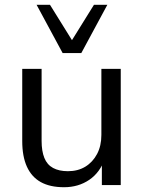

<svg xmlns="http://www.w3.org/2000/svg" viewBox="-20 -774 601 803"><path d="M248 9Q189 9 150.5 -12.5Q112 -34 92.5 -77Q73 -120 73 -184V-486H154V-185Q154 -142 165.5 -113.5Q177 -85 202 -71.5Q227 -58 264 -58Q306 -58 337 -77Q368 -96 386 -130Q404 -164 404 -210V-486H485V0H406V-112H419Q399 -53 353.5 -22Q308 9 248 9ZM242 -552 133 -754H189L281 -606L373 -754H429L320 -552Z"/></svg>

Font: NunitoSans1
Style: Book
Weight: 400
Designer: Vernon Adams
Foundry: Vernon Adams
Version: Version 3.101;gftools[0.9.27]